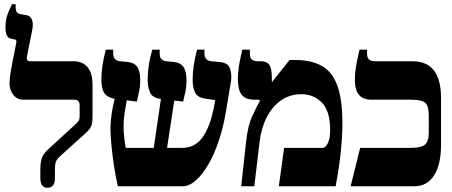

<svg xmlns="http://www.w3.org/2000/svg" viewBox="-20 -882 2140 909"><path d="M205 7Q171 7 171 -39V-80Q171 -112 178 -133Q185 -154 207 -174L340 -296Q351 -306 354 -313Q357 -320 357 -334V-384Q357 -410 331 -410H90Q61 -410 43 -433Q25 -456 25 -488Q25 -504 29.5 -534Q34 -564 40.5 -596.5Q47 -629 52 -653Q57 -677 57 -680Q60 -693 51 -695L31 -699Q6 -704 6 -753Q6 -789 16.5 -816Q27 -843 37 -862H54V-852Q54 -836 58 -827Q62 -818 78 -815L106 -810Q124 -807 131.5 -788Q139 -769 132 -737L109 -622Q105 -604 108.5 -598Q112 -592 121 -592H329Q370 -592 394 -564.5Q418 -537 418 -481V-330Q418 -300 411.5 -284.5Q405 -269 388 -254L264 -142Q248 -127 244 -114.5Q240 -102 240 -84V-39Q240 7 205 7Z M538 0Q528 -43 520 -95Q512 -147 507.5 -195Q503 -243 503 -273Q503 -305 508.5 -342.5Q514 -380 523 -414L518 -415Q484 -423 472 -444Q460 -465 460 -508Q460 -535 465 -570.5Q470 -606 481 -647H516V-628Q516 -596 548 -592L581 -589Q615 -586 629.5 -565.5Q644 -545 644 -502Q644 -474 639 -451.5Q634 -429 628 -401L580 -407Q575 -381 570 -348.5Q565 -316 565 -284Q565 -261 568 -233Q571 -205 575 -182H708L742 -414H738Q702 -419 690.5 -444Q679 -469 679 -506Q679 -534 684 -570Q689 -606 701 -647H736V-628Q736 -596 767 -592L800 -589Q834 -586 848.5 -565Q863 -544 863 -501Q863 -474 858.5 -451.5Q854 -429 847 -401L805 -406L771 -182H844Q903 -182 939 -232Q975 -282 993 -376L999 -408L951 -415Q917 -420 904.5 -442Q892 -464 892 -507Q892 -534 897 -570Q902 -606 913 -647H948V-628Q948 -596 980 -592L1024 -588Q1060 -584 1069 -556.5Q1078 -529 1074 -500L1049 -350Q1037 -279 1016 -216Q995 -153 967 -104.5Q939 -56 907.5 -28Q876 0 844 0Z M1122 0 1145 -210Q1153 -287 1174.5 -333Q1196 -379 1206 -396Q1210 -402 1210 -405Q1210 -410 1200 -410H1185Q1142 -410 1124 -433.5Q1106 -457 1106 -510Q1106 -535 1110.5 -565Q1115 -595 1127 -647H1163V-625Q1163 -592 1201 -592H1215Q1244 -592 1255.5 -574.5Q1267 -557 1267 -513V-495L1268 -494L1351 -598H1376Q1455 -598 1504.5 -569.5Q1554 -541 1577.5 -475.5Q1601 -410 1601 -299Q1601 -242 1594 -169Q1587 -96 1569 0H1300L1325 -182H1506Q1522 -182 1532 -204Q1539 -218 1541 -234.5Q1543 -251 1543 -268Q1543 -356 1504 -396Q1465 -436 1407 -436Q1353 -436 1311.5 -407.5Q1270 -379 1243.5 -328Q1217 -277 1209 -211L1184 0Z M1640 0 1685 -182H1925Q1974 -182 1992 -197.5Q2010 -213 2010 -254V-334Q2010 -380 1993.5 -395Q1977 -410 1926 -410H1740Q1699 -410 1679.5 -433Q1660 -456 1660 -506Q1660 -534 1665 -564.5Q1670 -595 1682 -647H1718V-625Q1718 -592 1755 -592H1933Q2068 -592 2068 -419V-196Q2068 -103 2035 -51.5Q2002 0 1940 0Z"/></svg>

Font: Noto Serif Hebrew Condensed Black
Style: Regular
Weight: 900
Width: 3
Designer: Monotype Design Team
Foundry: Monotype Imaging Inc.
Version: Version 2.004; ttfautohint (v1.8.4.7-5d5b)